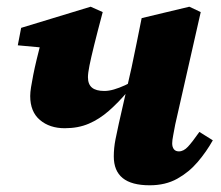

<svg xmlns="http://www.w3.org/2000/svg" viewBox="-20 -536 658 572"><path d="M173 -154Q128 -154 99 -178.5Q70 -203 70 -250Q70 -261 72.5 -276.5Q75 -292 79 -312.5Q83 -333 89.5 -360Q96 -387 105 -422L164 -389L33 -401L43 -453L250 -516L286 -500Q270 -440 260.5 -401.5Q251 -363 246.5 -340.5Q242 -318 242 -306Q242 -285 254 -275Q266 -265 291 -265Q304 -265 319.5 -269.5Q335 -274 352.5 -282Q370 -290 388 -301L399 -263H360Q332 -230 304 -205.5Q276 -181 244.5 -167.5Q213 -154 173 -154ZM426 16Q372 16 345.5 -5.5Q319 -27 319 -70Q319 -95 324 -120.5Q329 -146 334 -168L372 -335Q380 -372 387 -407.5Q394 -443 402 -482L544 -516L578 -500L502 -165Q499 -148 496 -133Q493 -118 493 -109Q493 -98 498 -91.5Q503 -85 513 -85Q527 -85 540 -99Q553 -113 574 -143L614 -118Q595 -84 569 -53.5Q543 -23 508 -3.5Q473 16 426 16Z"/></svg>

Font: Source Serif 4 ExtraBold
Style: Italic
Weight: 800
Italic angle: -12°
Designer: Frank Grießhammer
Foundry: Adobe Systems Incorporated
Version: Version 4.004;hotconv 1.0.116;makeotfexe 2.5.65601